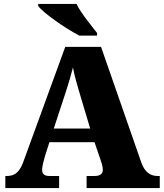

<svg xmlns="http://www.w3.org/2000/svg" viewBox="-20 -951 828 971"><path d="M381 -771H471V-784C442 -822 388 -886 367 -931H173V-921C198 -886 311 -807 381 -771ZM7 0H279V-61H230C202 -61 193 -73 193 -93C193 -112 203 -144 207 -160L230 -232H458L489 -141C492 -133 500 -111 500 -92C500 -67 479 -61 458 -61H418V0H788V-61H777C740 -61 712 -81 695 -128L491 -714H310L97 -130C76 -73 48 -61 14 -61H7ZM252 -301 315 -493C326 -527 338 -567 349 -610C357 -566 369 -527 379 -492L436 -301Z"/></svg>

Font: Noto Serif Thai Black
Style: Regular
Weight: 900
Designer: Monotype Design Team
Foundry: Monotype Imaging Inc.
Version: Version 2.002